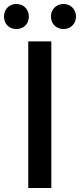

<svg xmlns="http://www.w3.org/2000/svg" viewBox="-45 -945 402 965"><path d="M97 0H213V-737H97ZM37 -799C74 -799 100 -825 100 -862C100 -898 74 -925 37 -925C1 -925 -25 -898 -25 -862C-25 -825 1 -799 37 -799ZM274 -799C310 -799 337 -825 337 -862C337 -898 310 -925 274 -925C238 -925 211 -898 211 -862C211 -825 238 -799 274 -799Z"/></svg>

Font: Noto Sans JP Medium
Style: Regular
Weight: 500
Designer: Ryoko NISHIZUKA 西塚涼子 (kana, bopomofo & ideographs); Paul D. Hunt (Latin, Greek & Cyrillic); Sandoll Communications 산돌커뮤니
Foundry: Adobe
Version: Version 2.004;hotconv 1.0.118;makeotfexe 2.5.65603